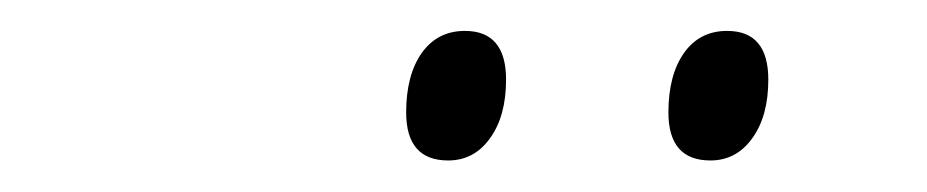

<svg xmlns="http://www.w3.org/2000/svg" viewBox="-20 -739 594 123"><path d="M408.2 -667Q408.2 -690.9 418.2 -705.1Q428.2 -719.2 445.8 -719.2Q472.2 -719.2 472.2 -688Q472.2 -664.6 461.9 -650.4Q451.7 -636.2 435.1 -636.2Q408.2 -636.2 408.2 -667ZM240.2 -667Q240.2 -690.9 250.2 -705.1Q260.3 -719.2 277.8 -719.2Q304.2 -719.2 304.2 -688Q304.2 -664.6 293.9 -650.4Q283.7 -636.2 267.1 -636.2Q240.2 -636.2 240.2 -667Z"/></svg>

Font: CAA NEO Sans Light
Style: Italic
Weight: 300
Italic angle: -12°
Version: Version 1.10